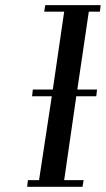

<svg xmlns="http://www.w3.org/2000/svg" viewBox="-20 -722 409 742"><path d="M85 0 87.9 -25.9H130.9L180.2 -350.1H104L106.9 -376H184.1L228 -676.8H150.9L154.8 -702.1H369.1L366.2 -676.8H323.2L278.8 -376H355L352.1 -350.1H274.9L228 -25.9H303.2L298.8 0Z"/></svg>

Font: Dehuti
Style: Bold-Italic
Weight: 700
Version: Version 1.2